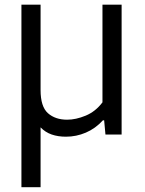

<svg xmlns="http://www.w3.org/2000/svg" viewBox="-20 -562 604 802"><path d="M69.5 220V-542.5H149.5V-186Q149.5 -116.5 180.2 -89.2Q211 -62 260.5 -62Q297 -62 338 -79Q379 -96 408 -134.5V-542.5H488V0H420.5L415 -59.5H410Q378.5 -25 338.5 -8Q298.5 9 255.5 9Q222.5 9 195.8 -0.2Q169 -9.5 149.5 -30V220Z"/></svg>

Font: Encode Sans
Style: Regular
Weight: 400
Designer: Multiple Designers
Foundry: Impallari Type
Version: Version 3.002; ttfautohint (v1.8.3) -l 8 -r 50 -G 200 -x 14 